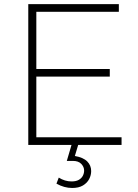

<svg xmlns="http://www.w3.org/2000/svg" viewBox="-20 -720 686 954"><path d="M584 0H120.5V-699.5H570.5V-661.5H160.5V-377H525.5V-339.5H160.5V-38H584ZM338.5 214Q299 214 260.5 192.5L272 162.5Q302.5 181.5 335.5 181.5Q358 181.5 371.8 173.5Q385.5 165.5 391.8 153Q398 140.5 398 127.5Q398 109.5 384 94.5Q370 79.5 342 79.5H312L337 -5.5L368.5 0L352 55Q394 62.5 413.5 82.2Q433 102 433 130Q433 150.5 423 169.8Q413 189 392.2 201.5Q371.5 214 338.5 214Z"/></svg>

Font: Argentum Novus ExtraLight
Style: Regular
Weight: 250
Designer: Julieta Ulanovsky (font) & Cristiano Sobral (main changes)
Foundry: Julieta Ulanovsky (font) & Cristiano Sobral (main changes)
Version: Version 3.00;November 27, 2020;FontCreator 13.0.0.2655 64-bi